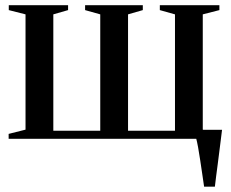

<svg xmlns="http://www.w3.org/2000/svg" viewBox="-20 -522 868 722"><path d="M747.5 180Q744.5 158 740.5 132Q736.5 106 732.8 80.2Q729 54.5 725 32.5Q721 10.5 717.5 -2.5L692.5 -34H815Q812.5 -14 809.8 7.8Q807 29.5 804.2 52.2Q801.5 75 798.5 97.2Q795.5 119.5 792.8 140.5Q790 161.5 788 180ZM12.5 0V-18.5L76 -34.5V-468L13 -484V-502.5H236V-484L180.5 -468V-30.5H357V-468L300 -484V-502.5H517V-484L461.5 -468V-30.5H638V-468L581 -484V-502.5H805V-484L742.5 -468V-34.5L806 -18.5V0Z"/></svg>

Font: Merriweather 144pt Medium
Style: Regular
Weight: 500
Version: Version 2.100